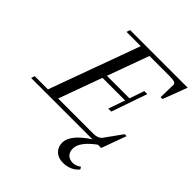

<svg xmlns="http://www.w3.org/2000/svg" viewBox="-274 -825 1226 1226"><g transform="rotate(45 339.5 -211.5)"><path d="M-35.6 0 -27.3 -24.4H91.8L315.9 -638.7H187L195.3 -663.1H715.3L652.8 -498H635.7L638.2 -611.3Q638.7 -623 624.8 -628.4Q610.8 -633.8 579.6 -633.8H399.4L296.9 -352.1H500.5L534.7 -451.7H562L478 -210H451.2L490.2 -322.8H286.1L179.2 -29.3H499.5Q540 -29.3 559.1 -55.2L640.6 -168.5H658.2L596.7 0H566.9Q471.2 70.3 471.2 130.4Q471.2 161.6 488.5 178.7Q505.9 195.8 537.1 195.8Q562 195.8 590.3 175.8L599.6 190.9Q582 213.9 553.5 226.8Q524.9 239.7 491.2 239.7Q448.7 239.7 422.6 215.6Q396.5 191.4 396.5 151.4Q396.5 79.6 518.1 0Z"/></g></svg>

Font: Elstob 18pt
Style: Italic
Weight: 400
Italic angle: -20°
Designer: Peter S. Baker
Version: Version 1.015